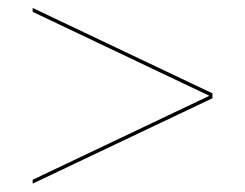

<svg xmlns="http://www.w3.org/2000/svg" viewBox="-20 -622 600 470"><path d="M500 -393.5 60 -602.5V-593L492.5 -387.5L60 -182V-172.5L500 -381.5Z"/></svg>

Font: Bodoni* 24pt Fatface
Style: Italic
Weight: 900
Italic angle: -13°
Version: Version 2.3